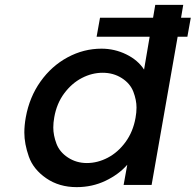

<svg xmlns="http://www.w3.org/2000/svg" viewBox="-20 -760 804 789"><path d="M86 -278Q101 -361 146.5 -425Q192 -489 258 -524.5Q324 -560 397 -560Q451 -560 499 -536.5Q547 -513 572 -474L595 -609H377L391 -687H609L618 -740H733L724 -687H764L750 -609H710L603 0H488L503 -83Q468 -43 413.5 -17Q359 9 295 9Q223 9 170 -27.5Q117 -64 98.5 -116.5Q80 -169 80 -215Q80 -245 86 -278ZM537 -276Q541 -298 541 -318Q541 -349 528 -383Q515 -417 480.5 -439Q446 -461 402 -461Q358 -461 316.5 -439.5Q275 -418 244 -376.5Q213 -335 203 -278Q199 -256 199 -236Q199 -204 212 -169.5Q225 -135 259.5 -112.5Q294 -90 337 -90Q381 -90 423 -112Q465 -134 496 -176.5Q527 -219 537 -276Z"/></svg>

Font: Fz Poppins Med
Style: Italic
Weight: 500
Italic angle: -10°
Designer: Ninad Kale (Devanagari), Jonny Pinhorn (Latin)
Foundry: Indian Type Foundry
Version: Vit hóa bi Vntype.Com & FontZin.Com